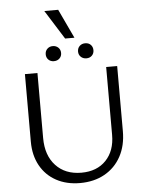

<svg xmlns="http://www.w3.org/2000/svg" viewBox="-65 -1070 860 1130"><g transform="rotate(-5 365.0 -504.5)"><path d="M94 -259V-658H168V-274Q168 -171 224 -111Q280 -51 375 -51Q467 -51 520.5 -107Q574 -163 574 -257V-658H639V-273Q639 -188 604.5 -124.5Q570 -61 507.5 -26Q445 9 362 9Q282 9 221.5 -24Q161 -57 127.5 -117.5Q94 -178 94 -259ZM271 -808Q291 -808 304 -795.5Q317 -783 317 -763Q317 -744 304 -731.5Q291 -719 271 -719Q251 -719 238.5 -731.5Q226 -744 226 -763Q226 -783 239 -795.5Q252 -808 271 -808ZM322 -1018 403 -846H348L240 -1018ZM463 -808Q483 -808 495.5 -795.5Q508 -783 508 -763Q508 -744 495.5 -731.5Q483 -719 463 -719Q443 -719 430 -731.5Q417 -744 417 -763Q417 -783 430 -795.5Q443 -808 463 -808Z"/></g></svg>

Font: QiushuiShotai Bright
Style: Regular
Weight: 400
Designer: Christian Thalmann (Catharsis Fonts)
Version: Version 1.250;